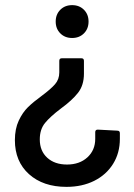

<svg xmlns="http://www.w3.org/2000/svg" viewBox="-20 -519 522 748"><path d="M325 -435Q325 -407 307 -389Q289 -371 261 -371Q233 -371 215 -389Q197 -407 197 -435Q197 -463 215 -481Q233 -499 261 -499Q289 -499 307 -481Q325 -463 325 -435ZM307 -282V-232Q307 -187 284 -157.5Q261 -128 217 -96Q176 -65 155.5 -40Q135 -15 135 24Q135 69 164 95.5Q193 122 241 122Q290 122 320.5 94Q351 66 351 22V-4Q351 -14 361 -14L437 -10Q447 -10 447 0V22Q447 77 420.5 119.5Q394 162 347 185.5Q300 209 239 209Q148 209 93 159.5Q38 110 38 27Q38 -17 53 -49Q68 -81 89 -101.5Q110 -122 143 -146Q178 -172 194.5 -191Q211 -210 211 -237V-282Q211 -292 221 -292H297Q307 -292 307 -282Z"/></svg>

Font: Amber EN Medium
Style: Regular
Weight: 500
Designer: Jeremy Tribby
Foundry: Tribby Type Co.
Version: Version 1.403 November 24, 2021